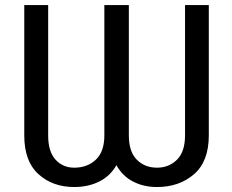

<svg xmlns="http://www.w3.org/2000/svg" viewBox="-20 -731 919 761"><path d="M393.6 -710.9H490.7V-194.3Q490.7 -129.9 522.2 -98.1Q553.7 -66.4 602.1 -66.4Q649.9 -66.4 681.6 -98.1Q713.4 -129.9 713.4 -194.3V-710.9H807.6V-194.3Q807.6 -91.3 749 -40.5Q690.4 10.3 602.1 10.3Q549.8 10.3 507.8 -11.2Q465.8 -32.7 441.4 -76.2Q416.5 -32.7 372.8 -11.2Q329.1 10.3 273.9 10.3Q189 10.3 132.6 -40.5Q76.2 -91.3 76.2 -194.3V-710.9H170.9V-194.3Q170.9 -129.9 200.2 -98.1Q229.5 -66.4 273.9 -66.4Q326.2 -66.4 359.9 -98.1Q393.6 -129.9 393.6 -194.3Z"/></svg>

Font: Roboto21382017
Style: Regular
Weight: 400
Designer: Christian Robertson
Foundry: Google
Version: Version 2.138; 2017